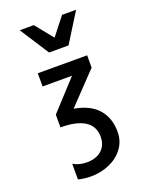

<svg xmlns="http://www.w3.org/2000/svg" viewBox="-185 -1121 970 1232"><g transform="rotate(-20 300.0 -505.0)"><path d="M122 -725H459V-641L260 -432.5Q368.5 -414 421.8 -352.8Q475 -291.5 475 -198Q475 -134 439.2 -85.8Q403.5 -37.5 344.5 -11.8Q285.5 14 217 14Q172 14 131 3V-104Q169 -80 226 -80Q264.5 -80 295.5 -94.2Q326.5 -108.5 344.2 -136.5Q362 -164.5 362 -204Q362 -277.5 305 -313.2Q248 -349 140 -349V-436L323 -635H122ZM107.5 -1024H203.5L301.5 -903L396.5 -1024H492.5L368.5 -825.5H235.5Z"/></g></svg>

Font: JuliaMono
Style: Bold
Weight: 700
Monospace: yes
Designer: cormullion
Foundry: corm
Version: Version 0.055; ttfautohint (v1.8.4)